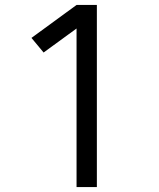

<svg xmlns="http://www.w3.org/2000/svg" viewBox="-20 -755 640 775"><path d="M289 0V-640L156 -543L107 -602L289 -735H371V0Z"/></svg>

Font: Zed Sans Extended
Style: Regular
Weight: 400
Width: 7
Designer: Belleve Invis
Foundry: Belleve Invis
Version: Version 1.0.0; ttfautohint (v1.8.4)